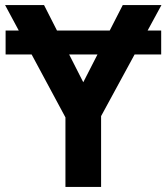

<svg xmlns="http://www.w3.org/2000/svg" viewBox="-20 -734 654 754"><path d="M613 -614V-520H2V-614ZM307 -411 462 -714H614L377 -278V0H237V-273L0 -714H153Z"/></svg>

Font: Noto Sans UI
Style: Bold
Weight: 700
Designer: Monotype Design Team
Foundry: Monotype Imaging Inc.
Version: Version 1.901